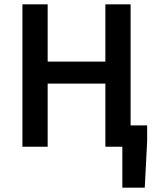

<svg xmlns="http://www.w3.org/2000/svg" viewBox="-20 -674 715 882"><path d="M542 188V0H464V-290H199V0H83V-654H199V-391H464V-654H580V-98H656V-26L645 188Z"/></svg>

Font: Giro Semibold
Style: Regular
Weight: 600
Designer: Paul D. Hunt
Foundry: Adobe Systems Incorporated
Version: Version 1.000;PS 1.0;hotconv 1.0.88;makeotf.lib2.5.647800